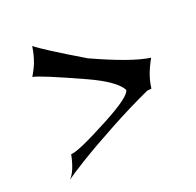

<svg xmlns="http://www.w3.org/2000/svg" viewBox="-107 -751 824 809"><g transform="rotate(-20 305.0 -347.0)"><path d="M571.3 -421.4Q552.2 -387.2 541.7 -357.7Q531.2 -328.1 527.8 -298.3L508.3 -296.4Q461.9 -275.4 413.8 -251.2Q365.7 -227.1 319.8 -202.1Q273.9 -177.2 232.4 -153.6Q190.9 -129.9 158.2 -109.9Q125.5 -89.8 103.3 -75.2Q81.1 -60.5 73.7 -54.7Q101.1 -82 115.7 -154.3Q147.9 -154.3 298.8 -234.9Q423.3 -301.3 426.3 -330.1Q401.4 -376 287.1 -428.2Q195.8 -469.7 142.6 -491.7Q89.4 -513.7 73.2 -516.1Q92.3 -549.3 98.6 -566.2Q105 -583 109.9 -601.8Q114.7 -620.6 117.2 -639.2Q152.3 -609.9 319.3 -510.3Q490.2 -432.1 571.3 -421.4Z"/></g></svg>

Font: MedievalSharp
Style: Regular
Weight: 500
Version: Version 1.0